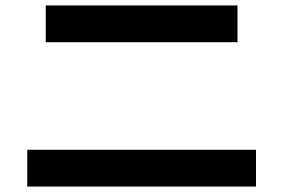

<svg xmlns="http://www.w3.org/2000/svg" viewBox="-20 -730 1040 705"><path d="M852 -575H148V-710H852ZM920 -45H80V-180H920Z"/></svg>

Font: IBM Plex Sans JP
Style: Bold
Weight: 700
Designer: Mike Abbink; Paul van der Laan; Pieter van Rosmalen; Wujin Sim; Yejin Wi; Jinhee Kim; Boomi Park; Yona Kim; Kichan Ma
Foundry: Sandoll Inc.
Version: Version 1.001